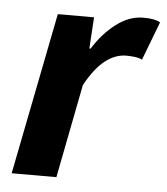

<svg xmlns="http://www.w3.org/2000/svg" viewBox="-43 -547 511 586"><g transform="rotate(5 212.5 -254.0)"><path d="M14 0 112 -496H223L217 -400H221Q250 -447 290 -477.5Q330 -508 373 -508Q392 -508 404.5 -505.5Q417 -503 425 -498L380 -380Q370 -385 356.5 -386.5Q343 -388 331 -388Q298 -388 267 -364Q236 -340 207 -287L151 0Z"/></g></svg>

Font: TypoPRO Source Sans Pro
Style: Bold Italic
Weight: 700
Italic angle: -11°
Designer: Paul D. Hunt
Foundry: Adobe Systems Incorporated
Version: Version 1.075;PS 2.000;hotconv 1.0.86;makeotf.lib2.5.63406